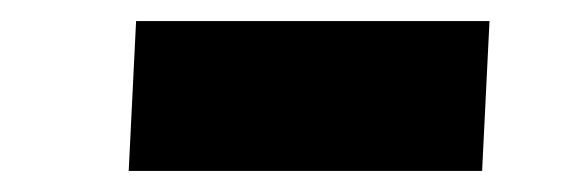

<svg xmlns="http://www.w3.org/2000/svg" viewBox="-20 -776 540 182"><path d="M109 -756H444L437 -614H102Z"/></svg>

Font: Literata Black
Style: Italic
Weight: 900
Italic angle: -2°
Designer: Latin by Veronika Burian and Jose Scaglione. Greek by Irene Vlachou. Cyrillic by Vera Evstafieva
Foundry: TypeTogether
Version: Version 3.002